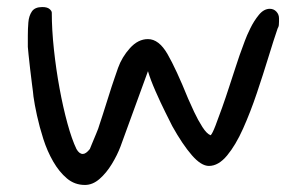

<svg xmlns="http://www.w3.org/2000/svg" viewBox="-20 -520 862 545"><path d="M221 5Q192 5 170 -13.5Q148 -32 131 -61.5Q114 -91 103 -125.5Q92 -160 85 -192Q78 -224 75 -246Q74 -258 71 -279.5Q68 -301 65.5 -324.5Q63 -348 61 -365.5Q59 -383 59 -387V-419Q59 -438 60.5 -456.5Q62 -475 70.5 -487.5Q79 -500 100 -500Q114 -500 120.5 -494.5Q127 -489 127 -484Q127 -436 133 -380Q139 -324 149 -269.5Q159 -215 171.5 -169.5Q184 -124 197 -97Q205 -83 215 -83Q224 -83 235 -97Q235 -97 240.5 -110.5Q246 -124 253 -140.5Q260 -157 262 -165Q264 -171 271.5 -194Q279 -217 288 -246Q297 -275 305 -298Q313 -321 315 -327Q326 -358 349 -383.5Q372 -409 400 -409Q431 -409 455.5 -366.5Q480 -324 514 -240Q520 -226 531 -202.5Q542 -179 554.5 -159.5Q567 -140 578 -136Q583 -141 591.5 -163Q600 -185 610.5 -214.5Q621 -244 631 -275Q641 -306 649 -330Q657 -354 660 -363L675 -404Q680 -418 690.5 -439.5Q701 -461 715 -478Q729 -495 746 -495Q757 -495 764.5 -487Q772 -479 772 -468V-459Q772 -453 771.5 -448.5Q771 -444 768 -439Q757 -407 742 -358Q727 -309 709 -255.5Q691 -202 670 -155Q649 -108 624.5 -78.5Q600 -49 573 -49Q551 -49 524.5 -79.5Q498 -110 469 -162Q464 -172 450 -200Q436 -228 421.5 -261Q407 -294 400 -318L322 -104Q313 -80 297.5 -54.5Q282 -29 262.5 -12Q243 5 221 5Z"/></svg>

Font: Fuzzy Bubbles
Style: Regular
Weight: 400
Designer: Robert E. Leuschke
Foundry: Robert E. Leuschke
Version: Version 1.010; ttfautohint (v1.8.3)